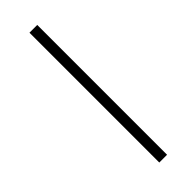

<svg xmlns="http://www.w3.org/2000/svg" viewBox="-312 -891 1004 1004"><g transform="rotate(-45 190.0 -389.0)"><path d="M178 -869H235.5V91H178Z"/></g></svg>

Font: Merriweather 120pt
Style: Bold Italic
Weight: 700
Italic angle: -7.8°
Version: Version 2.101